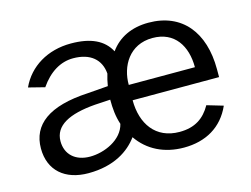

<svg xmlns="http://www.w3.org/2000/svg" viewBox="-80 -672 1062 813"><g transform="rotate(-15 450.5 -265.0)"><path d="M136 -151C136 -220 203 -254 317 -263L385 -267C385 -229 388 -193 400 -157C384 -90 303 -56 241 -56C176 -56 136 -94 136 -151ZM767 -307H477C476 -388 523 -473 625 -473C722 -473 767 -400 767 -307ZM476 -240H855V-275C855 -436 773 -540 625 -540C551 -540 493 -512 456 -460C428 -513 373 -540 285 -540C183 -540 100 -490 62 -407L133 -389C173 -447 223 -477 278 -477C354 -477 397 -439 402 -377C397 -361 393 -343 390 -325L300 -318C128 -309 48 -247 48 -143C48 -46 114 10 216 10C329 10 397 -37 435 -89C479 -25 549 10 635 10C730 10 805 -32 843 -118L772 -139C743 -88 702 -59 634 -59C529 -59 476 -137 476 -240Z"/></g></svg>

Font: Cheyenne Sans
Style: Regular
Weight: 400
Designer: The Public Sans project authors (U.S. Web Design System), Libre Franklin designed by Pablo Impallari and Rodrigo Fuenzal
Foundry: The Cheyenne Sans Project Authors
Version: Version 2.007